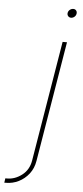

<svg xmlns="http://www.w3.org/2000/svg" viewBox="-158 -745 424 982"><g transform="rotate(5 54.0 -254.0)"><path d="M137.7 -539.1H160.2L57.6 79.1Q51.3 117.7 29.3 145.8Q7.3 173.8 -23.4 189Q-54.2 204.1 -87.9 204.1H-96.7L-93.3 181.6H-84.5Q-43.9 181.6 -8.3 154.3Q27.3 127 35.2 79.1ZM169.4 -666Q160.2 -666 154.5 -672.9Q148.9 -679.7 150.4 -689Q151.9 -698.7 159.9 -705.3Q168 -711.9 177.7 -711.9Q187 -711.9 192.4 -705.3Q197.8 -698.7 196.3 -689Q194.8 -679.2 187 -672.6Q179.2 -666 169.4 -666Z"/></g></svg>

Font: Inter 18pt Thin
Style: Italic
Weight: 250
Italic angle: -9.3988°
Version: Version 4.001;git-66647c0bb